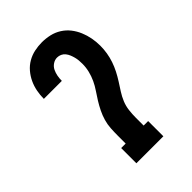

<svg xmlns="http://www.w3.org/2000/svg" viewBox="-218 -839 936 936"><g transform="rotate(-45 250.0 -371.5)"><path d="M157 0V-105H188V-159Q188 -184 189.5 -209Q191 -234 198 -258Q205 -282 216 -304.5Q227 -327 240 -348Q253 -369 267 -389.5Q281 -410 291.5 -432.5Q302 -455 308 -479.5Q314 -504 314 -529Q314 -541 313 -552.5Q312 -564 309 -575.5Q306 -587 301.5 -598Q297 -609 289.5 -618.5Q282 -628 271 -633Q260 -638 248 -638Q232 -638 218 -628.5Q204 -619 197 -604.5Q190 -590 187 -574Q184 -558 184 -541H60Q60 -567 65 -593Q70 -619 81 -642.5Q92 -666 109 -686Q126 -706 148.5 -719Q171 -732 196.5 -737.5Q222 -743 248 -743Q275 -743 301.5 -737Q328 -731 351 -716.5Q374 -702 390.5 -681Q407 -660 417.5 -635Q428 -610 433 -583.5Q438 -557 438 -530Q438 -505 434 -480.5Q430 -456 422 -432.5Q414 -409 402.5 -386.5Q391 -364 377.5 -343Q364 -322 350.5 -301Q337 -280 327.5 -257Q318 -234 315 -209Q312 -184 312 -159V-105H343V0Z"/></g></svg>

Font: Iosevka Slab Extrabold
Style: Regular
Weight: 800
Monospace: yes
Designer: Belleve Invis
Foundry: Belleve Invis
Version: Version 11.1.1; ttfautohint (v1.8.3)